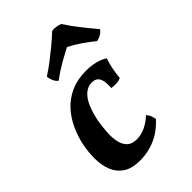

<svg xmlns="http://www.w3.org/2000/svg" viewBox="-214 -799 897 897"><g transform="rotate(-45 234.0 -351.0)"><path d="M167 9Q114 9 82.5 -12Q51 -33 37 -68.5Q23 -104 23 -147.5Q23 -191 32 -236Q42 -281 61.5 -322.5Q81 -364 111.5 -396.5Q142 -429 185 -448Q228 -467 286 -467Q318 -467 347 -459.5Q376 -452 394 -439Q385 -413 379.5 -385Q374 -357 372 -331Q346 -320 311 -326Q314 -370 303 -389.5Q292 -409 265 -409Q236 -409 214.5 -388.5Q193 -368 179.5 -333.5Q166 -299 158 -257Q153 -224 151 -191Q149 -158 155 -131Q161 -104 178 -88Q195 -72 226 -72Q256 -72 284.5 -86Q313 -100 336 -122Q345 -112 349.5 -101Q354 -90 356 -76Q314 -31 266.5 -11Q219 9 167 9ZM161 -524Q149 -533 142.5 -548.5Q136 -564 136 -577Q166 -596 195 -618.5Q224 -641 252 -664Q280 -687 304 -710Q317 -712 331 -710Q345 -708 357 -703Q381 -666 408.5 -631Q436 -596 468 -558Q461 -547 448 -539Q435 -531 419 -528Q391 -551 361 -571.5Q331 -592 300 -608Q277 -596 252.5 -582.5Q228 -569 204.5 -554Q181 -539 161 -524Z"/></g></svg>

Font: Vollkorn SemiBold
Style: Italic
Weight: 600
Italic angle: -11°
Designer: Friedrich Althausen
Foundry: Friedrich Althausen
Version: Version 5.000